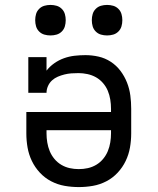

<svg xmlns="http://www.w3.org/2000/svg" viewBox="-20 -752 640 780"><path d="M300 8Q271 8 242.5 3Q214 -2 188 -15.5Q162 -29 142 -50.5Q122 -72 109.5 -98Q97 -124 92 -152.5Q87 -181 87 -210V-297H431V-310Q431 -329 428 -347.5Q425 -366 418 -383Q411 -400 398.5 -414.5Q386 -429 370 -438Q354 -447 335.5 -451Q317 -455 299 -455Q284 -455 270 -454Q256 -453 242 -449.5Q228 -446 215 -440.5Q202 -435 191.5 -425.5Q181 -416 175 -402.5Q169 -389 169 -375H95V-520H169V-465Q182 -482 200.5 -495Q219 -508 240 -515.5Q261 -523 283 -525.5Q305 -528 327 -528Q354 -528 380.5 -522Q407 -516 430 -501Q453 -486 469.5 -464Q486 -442 496 -416.5Q506 -391 509.5 -364Q513 -337 513 -310V-210Q513 -181 508 -152.5Q503 -124 490.5 -98Q478 -72 458 -50.5Q438 -29 412 -15.5Q386 -2 357.5 3Q329 8 300 8ZM300 -65Q319 -65 337 -69Q355 -73 371 -82.5Q387 -92 399 -106.5Q411 -121 418 -138Q425 -155 428 -173.5Q431 -192 431 -210V-223H169V-210Q169 -192 172 -173.5Q175 -155 182 -138Q189 -121 201 -106.5Q213 -92 229 -82.5Q245 -73 263 -69Q281 -65 300 -65ZM415 -608Q402 -608 390 -611.5Q378 -615 369 -624Q360 -633 356.5 -645Q353 -657 353 -670Q353 -683 356.5 -695Q360 -707 369 -716Q378 -725 390 -728.5Q402 -732 415 -732Q428 -732 440 -728.5Q452 -725 461 -716Q470 -707 473.5 -695Q477 -683 477 -670Q477 -657 473.5 -645Q470 -633 461 -624Q452 -615 440 -611.5Q428 -608 415 -608ZM185 -608Q172 -608 160 -611.5Q148 -615 139 -624Q130 -633 126.5 -645Q123 -657 123 -670Q123 -683 126.5 -695Q130 -707 139 -716Q148 -725 160 -728.5Q172 -732 185 -732Q198 -732 210 -728.5Q222 -725 231 -716Q240 -707 243.5 -695Q247 -683 247 -670Q247 -657 243.5 -645Q240 -633 231 -624Q222 -615 210 -611.5Q198 -608 185 -608Z"/></svg>

Font: Iosevka Etoile
Style: Regular
Weight: 400
Designer: Belleve Invis
Foundry: Belleve Invis
Version: Version 33.2.4